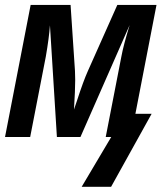

<svg xmlns="http://www.w3.org/2000/svg" viewBox="-23 -548 646 768"><path d="M298.8 0H204.6L176.8 -446.8Q173.3 -397 160.2 -321.3L97.7 0H-2.9L99.6 -528.3H259.3L276.9 -264.2L277.8 -228Q277.8 -188 272.9 -109.9L285.2 -146Q310.5 -224.1 328.6 -264.2L446.3 -528.3H603L518.6 -92.8H583.5L421.4 199.2H303.7L421.9 0H399.9L462.4 -321.3Q470.7 -366.7 495.6 -447.8Z"/></svg>

Font: Cousine
Style: Bold Italic
Weight: 700
Italic angle: -12°
Monospace: yes
Designer: Steve Matteson
Foundry: Ascender Corporation
Version: Version 1.20